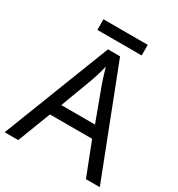

<svg xmlns="http://www.w3.org/2000/svg" viewBox="-198 -985 1036 1115"><g transform="rotate(30 319.5 -427.5)"><path d="M545 0 459 -221H176L91 0H0L279 -717H360L638 0ZM352 -517Q349 -525 342 -546Q335 -567 328.5 -589.5Q322 -612 318 -624Q311 -593 302 -563.5Q293 -534 287 -517L206 -301H432ZM466 -855V-784H169V-855Z"/></g></svg>

Font: Noto Sans Linear A
Style: Regular
Weight: 400
Designer: Monotype Design Team
Foundry: Monotype Imaging Inc.
Version: Version 2.002; ttfautohint (v1.8.4.7-5d5b)